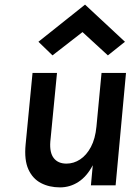

<svg xmlns="http://www.w3.org/2000/svg" viewBox="-20 -803 604 832"><path d="M240 9Q193.5 9 157.5 -9.8Q121.5 -28.5 103 -69.2Q84.5 -110 91 -177L121 -487H227L198 -189Q194.5 -141.5 213 -117.8Q231.5 -94 268 -94Q299.5 -94 327.2 -112.2Q355 -130.5 374 -166.2Q393 -202 398 -255L420 -487H526L481 0H374L382 -87Q356.5 -38.5 320 -14.8Q283.5 9 240 9ZM207.5 -563 146.5 -622 348.5 -783 521.5 -622 447.5 -563 337.5 -664Z"/></svg>

Font: Karla
Style: Bold Italic
Weight: 700
Italic angle: -8°
Designer: Jonathan Pinhorn
Version: Version 2.004;gftools[0.9.33]